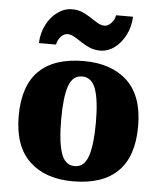

<svg xmlns="http://www.w3.org/2000/svg" viewBox="-55 -834 750 892"><g transform="rotate(5 320.0 -388.0)"><path d="M318 10Q189 10 115 -60Q41 -130 41 -271Q41 -412 112 -481.5Q183 -551 321 -551Q450 -551 524 -481.5Q598 -412 598 -271Q598 -130 527 -60Q456 10 318 10ZM320 -61Q365 -61 383 -114.5Q401 -168 401 -271Q401 -375 382.5 -427Q364 -479 319 -479Q274 -479 256.5 -427Q239 -375 239 -271Q239 -168 257 -114.5Q275 -61 320 -61ZM391 -606Q364 -606 342 -615.5Q320 -625 301.5 -637.5Q283 -650 266.5 -659.5Q250 -669 234 -669Q217 -669 202.5 -652.5Q188 -636 185 -616H105Q107 -664 127 -702.5Q147 -741 178.5 -763.5Q210 -786 246 -786Q273 -786 294.5 -776.5Q316 -767 334.5 -754.5Q353 -742 369.5 -732.5Q386 -723 402 -723Q418 -723 433 -739.5Q448 -756 451 -776H530Q528 -728 508 -689.5Q488 -651 457.5 -628.5Q427 -606 391 -606Z"/></g></svg>

Font: Noto Serif Myanmar Black
Style: Regular
Weight: 900
Designer: Ben Mitchell and the Monotype Design Team
Foundry: Monotype Imaging Inc.
Version: Version 2.106; ttfautohint (v1.8.4.7-5d5b)